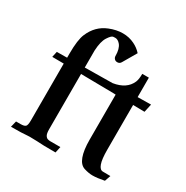

<svg xmlns="http://www.w3.org/2000/svg" viewBox="-153 -775 881 910"><g transform="rotate(30 287.5 -320.0)"><path d="M186.5 -382.3V-79.6Q186.5 -57.1 191.9 -47.6Q197.3 -38.1 204.6 -35.6Q211.9 -33.2 220.2 -33.2H274.9L267.6 0.5Q189.9 0.5 164.6 -2Q146 -2.9 125 -2.9Q118.2 -2.9 113.3 -2.4Q86.4 0.5 23.9 0.5L32.2 -33.2H57.1Q75.7 -33.2 83.3 -39.3Q90.8 -45.4 90.8 -72.8V-383.8L27.8 -384.3L34.7 -415.5L90.8 -416V-438.5Q90.8 -514.2 105.5 -547.9Q131.8 -609.9 190.4 -633.3Q227.5 -648.4 262.7 -648.4Q297.4 -648.4 326.7 -633.8Q351.1 -622.1 369.6 -601.6L326.2 -527.3Q319.8 -516.1 307.1 -516.1Q296.9 -516.1 291 -522.7Q285.2 -529.3 285.2 -537.6Q285.2 -577.6 269 -596.7Q256.3 -611.8 241.2 -611.8Q239.7 -611.8 230.2 -611.1Q220.7 -610.4 204.8 -585.9Q189 -561.5 186.5 -510.7V-417.5L337.9 -419.4Q408.7 -430.7 430.7 -481.9Q437.5 -498 437.5 -527.8H473.6V-421.4L546.4 -422.4L536.6 -377.4L473.6 -378.4V-133.3Q473.6 -81.5 482.4 -57.4Q491.2 -33.2 507.3 -33.2L548.8 -32.7L537.6 -0.5Q499 7.3 473.6 7.3Q453.1 7.3 427.7 -0.5Q402.3 -8.3 389.9 -42Q377.4 -75.7 377.4 -133.3V-379.4L368.2 -379.9Z"/></g></svg>

Font: Quaaykop
Style: Medium
Weight: 500
Designer: Tup Wanders
Foundry: Free font, DO NOT SELL
Version: Version 1.00;July 31, 2023;FontCreator 11.5.0.2430 64-bit